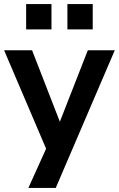

<svg xmlns="http://www.w3.org/2000/svg" viewBox="-20 -740 582 940"><path d="M119 180 222 -48V26L0 -494H137L282 -121H264L410 -494H542L253 180ZM310 -596V-720H434V-596ZM108 -596V-720H232V-596Z"/></svg>

Font: Nunito Sans 10pt
Style: Bold
Weight: 700
Designer: Vernon Adams
Foundry: Vernon Adams
Version: Version 3.101;gftools[0.9.27]